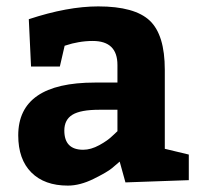

<svg xmlns="http://www.w3.org/2000/svg" viewBox="-20 -570 632 600"><path d="M570 -7 372 0 354 -65Q345 -57 330 -44.5Q315 -32 272.5 -11Q230 10 192 10Q119 10 78 -31Q37 -72 37 -147Q37 -312 277 -312H347V-367Q347 -442 270 -442Q247 -442 225 -438Q203 -434 192 -430L182 -427L167 -362H77L70 -510Q191 -550 287 -550Q401 -550 448 -505.5Q495 -461 495 -352V-105L570 -87ZM181 -162Q181 -102 240 -102Q264 -102 290.5 -116.5Q317 -131 332 -146L347 -160V-227H290Q232 -227 206.5 -211.5Q181 -196 181 -162Z"/></svg>

Font: BitterBold
Style: Bold
Weight: 700
Designer: Sol Matas
Foundry: Sol Matas
Version: Version 001.001